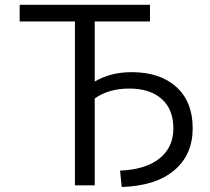

<svg xmlns="http://www.w3.org/2000/svg" viewBox="-20 -750 850 777"><path d="M59.6 -663.1V-730.5H586.9V-663.1H363.3V-419.9Q427.7 -458 512.7 -458Q627.9 -458 693.8 -397.9Q759.8 -337.9 759.8 -231Q759.8 -124 685.5 -61Q611.3 2 472.7 6.8L465.8 -59.6Q568.4 -63.5 625 -108.4Q681.6 -153.3 681.6 -230.5Q681.6 -307.6 634.3 -349.6Q586.9 -391.6 503.4 -391.6Q419.9 -391.6 363.3 -351.6V0H283.2V-663.1Z"/></svg>

Font: GenEi M Gothic v2 Regular
Style: Regular
Weight: 400
Version: Version 2.0